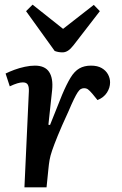

<svg xmlns="http://www.w3.org/2000/svg" viewBox="-20 -805 523 825"><path d="M104 -412Q105 -431 99.5 -441Q94 -451 78 -451Q68 -451 54.5 -447Q41 -443 22 -434L4 -489Q20 -497 41.5 -505Q63 -513 86.5 -518Q110 -523 130 -523Q173 -523 191 -496Q209 -469 204 -418L188 -269L195 -268L247 -398Q266 -443 283 -471Q300 -499 321 -511Q342 -523 371 -523Q399 -523 417 -512.5Q435 -502 444 -485.5Q453 -469 453 -451Q453 -428 439.5 -407Q426 -386 399 -375L377 -402Q365 -416 358 -421Q351 -426 341 -426Q334 -426 327.5 -422.5Q321 -419 314 -408.5Q307 -398 297.5 -378.5Q288 -359 274 -326Q244 -261 228 -221.5Q212 -182 204 -158.5Q196 -135 193 -117.5Q190 -100 188 -79L180 0H85ZM92 -757 120 -785 251 -681 383 -784 409 -757 297 -612Q284 -595 272.5 -587.5Q261 -580 249 -580Q239 -580 231 -581.5Q223 -583 215 -586Z"/></svg>

Font: Literata Medium
Style: Italic
Weight: 500
Italic angle: -2°
Designer: Latin by Veronika Burian and Jose Scaglione. Greek by Irene Vlachou. Cyrillic by Vera Evstafieva
Foundry: TypeTogether
Version: Version 3.103;gftools[0.9.29]